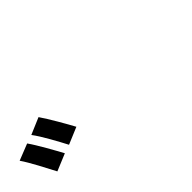

<svg xmlns="http://www.w3.org/2000/svg" viewBox="28 -1197 943 943"><g transform="rotate(-45 500.0 -725.0)"><path d="M96 -800 10 -766C38 -726 81 -642 104 -598L193 -635C172 -674 124 -761 96 -800ZM227 -852 140 -815C170 -776 214 -694 237 -650L325 -687C304 -726 255 -812 227 -852Z"/></g></svg>

Font: Noto Sans CJK KR Bold
Style: Regular
Weight: 700
Designer: Ryoko NISHIZUKA (kana & ideographs); Paul D. Hunt (Latin, Greek & Cyrillic); Wenlong ZHANG (bopomofo); Sandoll Communica
Foundry: Adobe Systems Incorporated
Version: Version 1.004;PS 1.004;hotconv 1.0.82;makeotf.lib2.5.63406